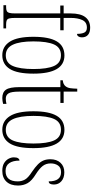

<svg xmlns="http://www.w3.org/2000/svg" viewBox="423 -1236 822 1709"><g transform="rotate(90 834.5 -381.0)"><path d="M26 0V-24H41Q65 -24 77 -29.5Q89 -35 94 -52Q99 -69 99 -105V-506H29V-536H99V-598Q99 -686 132 -729Q165 -772 226 -772Q267 -772 289.5 -753Q312 -734 312 -698Q312 -679 303.5 -667Q295 -655 281 -655Q281 -695 270 -719Q259 -743 225 -743Q177 -743 158 -702.5Q139 -662 139 -599V-536H249V-506H139V-105Q139 -69 143.5 -52Q148 -35 160.5 -29.5Q173 -24 197 -24H232V0Z M471 10Q393 10 350 -57.5Q307 -125 307 -267Q307 -406 347.5 -474.5Q388 -543 473 -543Q635 -543 635 -267Q635 -123 593 -56.5Q551 10 471 10ZM472 -21Q540 -21 567 -84Q594 -147 594 -267Q594 -390 566.5 -451Q539 -512 471 -512Q403 -512 375.5 -451Q348 -390 348 -267Q348 -146 377.5 -83.5Q407 -21 472 -21Z M852 10Q800 10 777.5 -23Q755 -56 755 -142V-507H694V-528Q732 -532 748 -554Q761 -571 764.5 -596Q768 -621 769 -657H795V-536H896V-507H795V-141Q795 -70 810.5 -45.5Q826 -21 857 -21Q870 -21 880.5 -22.5Q891 -24 904 -27V3Q892 6 878.5 8Q865 10 852 10Z M1134 10Q1056 10 1013 -57.5Q970 -125 970 -267Q970 -406 1010.5 -474.5Q1051 -543 1136 -543Q1298 -543 1298 -267Q1298 -123 1256 -56.5Q1214 10 1134 10ZM1135 -21Q1203 -21 1230 -84Q1257 -147 1257 -267Q1257 -390 1229.5 -451Q1202 -512 1134 -512Q1066 -512 1038.5 -451Q1011 -390 1011 -267Q1011 -146 1040.5 -83.5Q1070 -21 1135 -21Z M1500 10Q1458 10 1432 -5.5Q1406 -21 1393 -45Q1380 -69 1380 -93Q1380 -119 1388.5 -131Q1397 -143 1409 -143Q1409 -85 1431.5 -52Q1454 -19 1501 -19Q1594 -19 1594 -128Q1594 -163 1577.5 -192Q1561 -221 1509 -254Q1468 -282 1443.5 -306Q1419 -330 1408 -356.5Q1397 -383 1397 -418Q1397 -474 1428.5 -508Q1460 -542 1513 -542Q1563 -542 1592.5 -516Q1622 -490 1622 -450Q1622 -403 1594 -403Q1594 -513 1512 -513Q1471 -513 1452.5 -486Q1434 -459 1434 -421Q1434 -379 1457 -349.5Q1480 -320 1529 -289Q1588 -253 1609.5 -215.5Q1631 -178 1631 -130Q1631 -64 1596.5 -27Q1562 10 1500 10Z"/></g></svg>

Font: Noto Serif Myanmar ExtraCondensed ExtraLight
Style: Regular
Weight: 200
Width: 2
Designer: Ben Mitchell and the Monotype Design Team
Foundry: Monotype Imaging Inc.
Version: Version 2.106; ttfautohint (v1.8.4.7-5d5b)